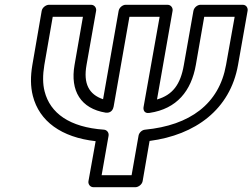

<svg xmlns="http://www.w3.org/2000/svg" viewBox="-20 -756 1053 801"><path d="M604 -285C718 -302 778 -377 797 -485L832 -686H959L923 -485C894 -322 772 -233 585 -215C572 -214 560 -202 558 -190L529 -25H404L433 -190C435 -204 425 -214 414 -215C270 -225 189 -284 166 -375C158 -406 158 -443 165 -485L200 -686H326L291 -485C272 -377 317 -303 421 -286C428 -285 449 -285 454 -311L520 -686H646L579 -310C577 -300 580 -281 604 -285ZM635 -341 700 -711C702 -722 694 -736 679 -736H504C493 -736 478 -726 475 -711L410 -342C351 -362 327 -407 341 -485L381 -711C383 -722 375 -736 360 -736H184C173 -736 157 -726 154 -711L115 -485C107 -438 107 -395 117 -356C144 -250 236 -183 379 -167L349 0C347 11 355 25 370 25H545C556 25 572 15 575 0L604 -168C795 -193 940 -299 973 -485L1013 -711C1015 -722 1008 -736 993 -736H816C805 -736 790 -726 787 -711L747 -485C733 -403 700 -360 635 -341Z"/></svg>

Font: Asimov
Style: XWidOuIt
Weight: 500
Designer: Google
Version: Version 2.000980; 2014